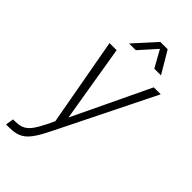

<svg xmlns="http://www.w3.org/2000/svg" viewBox="-277 -768 1034 1034"><g transform="rotate(45 240.0 -251.0)"><path d="M166 -577H217L304 -674L358 -577H409L335 -702H279ZM6 200H20C111 200 143 177 205 51L480 -504H427L217 -64L144 -504H90L181 0C122 127 100 153 27 154H13Z"/></g></svg>

Font: Arthouse Owned Light
Style: Italic
Weight: 300
Italic angle: -10°
Designer: Jeremy Tribby
Foundry: Tribby Type
Version: Version 1.000;PS 001.000;hotconv 1.0.88;makeotf.lib2.5.64775